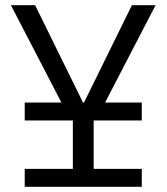

<svg xmlns="http://www.w3.org/2000/svg" viewBox="-20 -718 640 738"><path d="M75 0H525V-69H340V-255H525V-324H384L578 -698H487L303 -324H299L115 -698H22L216 -324H75V-255H260V-69H75Z"/></svg>

Font: IBM Plex Mono
Style: Regular
Weight: 400
Monospace: yes
Designer: Mike Abbink, Paul van der Laan, Pieter van Rosmalen
Foundry: Bold Monday
Version: Version 2.004